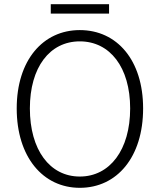

<svg xmlns="http://www.w3.org/2000/svg" viewBox="-20 -886 766 919"><path d="M223 -821H502V-866H223ZM362 13C540 13 665 -134 665 -367C665 -598 540 -742 362 -742C186 -742 60 -598 60 -367C60 -134 186 13 362 13ZM362 -41C218 -41 123 -169 123 -367C123 -564 218 -688 362 -688C506 -688 603 -564 603 -367C603 -169 506 -41 362 -41Z"/></svg>

Font: Spoqa Han Sans Neo Light
Style: Regular
Weight: 300
Designer: [Spoqa Han Sans Neo] Dong-huui Kim ___ Younghwa Kang ___ Yujin Lee ___ [Noto Sans] Ryoko NISHIZUKA ____ (kana & ideograp
Foundry: Spoqa (http://www.spoqa-han-sans.com)
Version: Version 1.100;hotconv 1.0.109;makeotfexe 2.5.65596